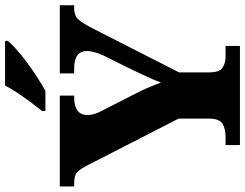

<svg xmlns="http://www.w3.org/2000/svg" viewBox="-125 -846 971 761"><g transform="rotate(-90 360.5 -465.5)"><path d="M166 0V-57H199Q231 -57 251 -69.5Q271 -82 271 -124V-243L86 -604Q71 -633 58.5 -645Q46 -657 15 -657H2V-714H362V-657H351Q320 -657 302.5 -643.5Q285 -630 285 -606Q285 -579 300 -551L374 -406Q388 -378 396.5 -357Q405 -336 414 -313Q423 -339 437.5 -369.5Q452 -400 467 -432L523 -545Q533 -569 536 -584Q539 -599 539 -605Q539 -657 471 -657H450V-714H720V-657H708Q680 -657 665 -641.5Q650 -626 626 -579L454 -241V-124Q454 -81 472.5 -69Q491 -57 516 -57H559V0ZM301 -784Q316 -803 335.5 -829Q355 -855 373 -882Q391 -909 402 -931H579V-921Q570 -908 547.5 -888Q525 -868 496 -846Q467 -824 436.5 -804.5Q406 -785 381 -771H301Z"/></g></svg>

Font: Noto Serif Lao ExtraBold
Style: Regular
Weight: 800
Designer: Monotype Design Team
Foundry: Monotype Imaging Inc.
Version: Version 2.003; ttfautohint (v1.8.4.7-5d5b)